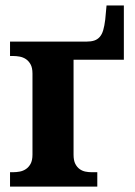

<svg xmlns="http://www.w3.org/2000/svg" viewBox="-20 -690 498 710"><path d="M252 -469.2V-118.2Q252 -96.7 258.5 -84Q265.1 -71.3 274.9 -64.5Q284.7 -57.6 296.1 -55.4Q307.6 -53.2 317.9 -53.2H339.8V0H17.1V-53.2H28.8Q40 -53.2 52.5 -55.4Q64.9 -57.6 75.4 -64.5Q85.9 -71.3 93 -84Q100.1 -96.7 100.1 -118.2V-418Q100.1 -439.5 93 -452.1Q85.9 -464.8 75.4 -471.7Q64.9 -478.5 52.5 -480.7Q40 -482.9 28.8 -482.9H17.1V-536.1H298.8Q316.4 -536.1 328.4 -540Q340.3 -543.9 348.6 -553.2Q356.9 -562.5 361.6 -578.1Q366.2 -593.8 369.1 -617.2L374 -669.9H438V-469.2Z"/></svg>

Font: Droids
Style: b
Weight: 700
Foundry: Ascender Corporation
Version: Version 1.00 build 113